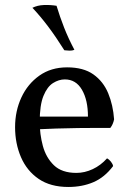

<svg xmlns="http://www.w3.org/2000/svg" viewBox="-20 -735 514 764"><path d="M252 9Q181 9 134 -23Q87 -55 63.5 -109.5Q40 -164 40 -229Q40 -293 65 -347Q90 -401 136.5 -434Q183 -467 247 -467Q312 -467 351.5 -439Q391 -411 410.5 -364Q430 -317 434 -260Q430 -240 419 -226Q402 -226 368 -226Q334 -226 291 -225.5Q248 -225 203 -223.5Q158 -222 118 -220V-271H330Q330 -337 306 -378Q282 -419 238 -419Q214 -419 191 -404.5Q168 -390 153 -353.5Q138 -317 138 -250Q138 -201 150.5 -154.5Q163 -108 194.5 -77.5Q226 -47 284 -47Q317 -47 349 -62Q381 -77 406 -105Q414 -101 421.5 -91.5Q429 -82 430 -74Q396 -29 351.5 -10Q307 9 252 9ZM236 -535Q202 -589 171.5 -629.5Q141 -670 109 -704Q129 -714 154.5 -715Q180 -716 205 -712Q218 -669 235 -625.5Q252 -582 276 -537Q267 -533 256.5 -533.5Q246 -534 236 -535Z"/></svg>

Font: Vollkorn
Style: Regular
Weight: 400
Designer: Friedrich Althausen
Foundry: Friedrich Althausen
Version: Version 5.001